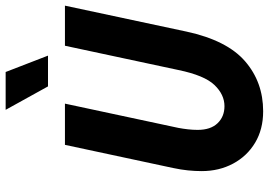

<svg xmlns="http://www.w3.org/2000/svg" viewBox="-156 -784 952 680"><g transform="rotate(-90 320.0 -444.0)"><path d="M54 -206Q54 -229 56.5 -254Q59 -279 65 -307L147 -690H293L207 -288Q204 -272 202 -254.5Q200 -237 200 -220Q200 -174 223.5 -149.5Q247 -125 284 -125Q325 -125 359 -160.5Q393 -196 412 -288L498 -690H640L548 -259Q517 -116 443 -52Q369 12 266 12Q202 12 154.5 -16.5Q107 -45 80.5 -94.5Q54 -144 54 -206ZM271 -900H405L463 -750H354Z"/></g></svg>

Font: Radio Canada Condensed
Style: Bold Italic
Weight: 700
Width: 3
Italic angle: -12°
Designer: Charles Daoud, Etienne Aubert Bonn, Alexandre Saumier Demers, Jacques Le Bailly
Foundry: Radio-Canada
Version: Version 2.104; ttfautohint (v1.8.4.7-5d5b);gftools[0.9.28.de